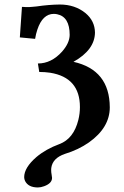

<svg xmlns="http://www.w3.org/2000/svg" viewBox="-20 -678 544 841"><path d="M146 143.1Q104 143.1 89.8 114.7Q85.9 106.4 85.9 98.1Q85.9 56.2 139.6 9.8Q180.7 -24.9 240.2 -46.9Q302.7 -70.3 323.2 -152.8Q330.1 -180.7 330.1 -209Q330.1 -338.4 199.7 -359.4Q176.8 -362.8 151.9 -362.8L146 -399.9Q205.1 -399.9 252 -452.1Q284.7 -489.3 285.2 -524.9Q285.2 -604.5 230 -615.7Q222.7 -617.2 215.8 -617.2Q166.5 -617.2 143.6 -548.3Q137.2 -529.3 133.8 -507.8L66.9 -514.2L76.2 -647.9Q81.1 -647.9 85.4 -647.5Q89.8 -647 93.5 -647Q97.2 -647 101.6 -647Q106 -647 107.9 -647Q109.9 -647 114 -647.5Q118.2 -647.9 119.6 -647.9Q121.1 -647.9 125.5 -648.4Q129.9 -648.9 130.4 -648.9Q130.9 -648.9 136.2 -649.4L141.1 -649.9Q193.8 -657.7 242.2 -658.2Q308.1 -658.2 354.5 -620.6Q395.5 -586.4 396 -535.2Q395 -459.5 301.8 -407.2Q460 -372.1 460.9 -208Q460.9 -119.1 369.6 -54.2Q323.7 -22 264.2 -3.9Q210.4 14.6 204.6 57.6Q204.1 62 204.1 65.9Q204.1 77.1 206.1 86.9Q206.1 86.9 208 101.1Q208 125 173.3 137.7Q158.7 143.1 146 143.1Z"/></svg>

Font: Linux Libertine O
Style: Semibold
Weight: 700
Designer: Philipp H. Poll
Foundry: Philipp H. Poll
Version: Version 5.0.0